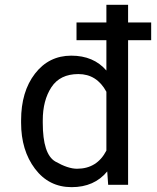

<svg xmlns="http://www.w3.org/2000/svg" viewBox="-20 -770 655 800"><path d="M423.3 -387.7Q383.3 -461.4 306.6 -461.4Q230 -461.4 194.1 -406.5Q158.2 -351.6 158.2 -268.6V-258.3Q158.2 -127 210.7 -96.9Q263.2 -66.9 300.8 -66.9Q384.3 -66.9 423.3 -142.6ZM423.3 -602.5H298.8V-676.3H423.3V-750H513.7V-676.3H609.9V-602.5H513.7V0H430.7L426.8 -55.7Q373 9.8 278.3 9.8Q183.6 9.8 125.7 -66.9Q67.9 -143.6 67.9 -258.3V-268.6Q67.9 -388.2 125.7 -463.1Q183.6 -538.1 276.9 -538.1Q370.1 -538.1 423.3 -476.1Z"/></svg>

Font: RobotoMono-Regular
Style: Regular
Weight: 400
Designer: Google
Version: Version 2.000985; 2015; ttfautohint (v1.3)